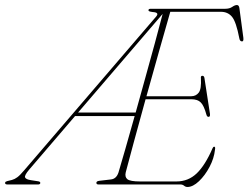

<svg xmlns="http://www.w3.org/2000/svg" viewBox="-72 -735 990 765"><path d="M647 0H320.5Q312 0 312 -6.5Q312 -13 323 -14.5L369.5 -20Q391.5 -22 400 -47.5Q410.5 -82.5 427.5 -141.8Q444.5 -201 464.5 -272.5H227L44.5 -59.5Q24.5 -36 28 -28Q31.5 -20 52 -17L81 -12.5Q89.5 -11 88.5 -5Q87 0 80 0H-42.5Q-53 0 -51.5 -7.5Q-51 -11.5 -43 -13.5L-24.5 -18Q-13.5 -21 -3 -28.8Q7.5 -36.5 24 -56L550.5 -669.5Q564 -685.5 536.5 -687Q525.5 -688.5 522.2 -690.2Q519 -692 519.5 -695Q520.5 -700 528 -700H825Q842.5 -700 853.2 -707.5Q864 -715 872 -715Q880.5 -715 882 -701.5L897.5 -585.5Q899.5 -570 892.5 -570Q883.5 -570 881.5 -582.5Q869 -648 852.5 -668Q836 -688 808 -688H606.5Q587 -621 561.8 -531Q536.5 -441 511.5 -351.5H689.5Q709 -351.5 720 -366.2Q731 -381 728.5 -423.5Q727 -433 734.5 -433Q741 -433 742.5 -424.5L764.5 -282Q766 -270 760 -269.5Q753 -268.5 750.5 -278Q740.5 -315 727.5 -327.2Q714.5 -339.5 691.5 -339.5H508Q482.5 -247 461 -168Q439.5 -89 429 -48.5Q424.5 -30 435.5 -21Q446.5 -12 486.5 -12H631Q678 -12 711.8 -44.2Q745.5 -76.5 775 -144.5Q777.5 -150.5 781.5 -150.5Q787 -150.5 784.5 -138Q781 -104.5 763 -70.2Q745 -36 720.8 -13Q696.5 10 675 10Q667.5 10 661.5 5Q655.5 0 647 0ZM239 -286.5H468.5Q487.5 -354.5 507.2 -425.8Q527 -497 545 -563Q563 -629 576 -679.5Z"/></svg>

Font: Fraunces 144pt S050 Thin
Style: Italic
Weight: 100
Italic angle: -16°
Version: Version 1.000; ttfautohint (v1.8.3)